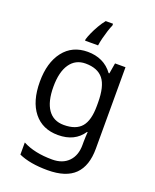

<svg xmlns="http://www.w3.org/2000/svg" viewBox="-179 -866 973 1207"><g transform="rotate(20 307.5 -263.0)"><path d="M275 -546Q328 -546 370.5 -526Q413 -506 443 -465H448L460 -536H530V9Q530 124 471.5 182Q413 240 290 240Q172 240 97 206V125Q176 167 295 167Q364 167 403.5 126.5Q443 86 443 16V-5Q443 -17 444 -39.5Q445 -62 446 -71H442Q388 10 276 10Q172 10 113.5 -63Q55 -136 55 -267Q55 -395 113.5 -470.5Q172 -546 275 -546ZM287 -472Q220 -472 183 -418.5Q146 -365 146 -266Q146 -167 182.5 -114.5Q219 -62 289 -62Q370 -62 407 -105.5Q444 -149 444 -246V-267Q444 -377 406 -424.5Q368 -472 287 -472ZM363 -754Q355 -737 346.5 -710.5Q338 -684 331 -656Q324 -628 321 -606H234V-615Q239 -633 251 -660Q263 -687 279.5 -715.5Q296 -744 314 -766H363Z"/></g></svg>

Font: Noto Sans Tifinagh Adrar
Style: Regular
Weight: 400
Designer: JamraPatel
Foundry: JamraPatel LLC
Version: Version 2.006; ttfautohint (v1.8.4.7-5d5b)